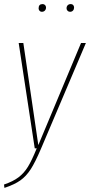

<svg xmlns="http://www.w3.org/2000/svg" viewBox="-33 -731 443 946"><path d="M172.9 -672.9Q166 -672.9 161.6 -678Q157.2 -683.1 157.2 -689.9Q157.2 -710.9 176.8 -710.9Q184.1 -710.9 189 -706.1Q193.8 -701.2 193.8 -693.8Q193.8 -685.1 188.2 -679Q182.6 -672.9 172.9 -672.9ZM312 -672.9Q304.7 -672.9 299.8 -678Q294.9 -683.1 294.9 -689.9Q294.9 -699.2 300.5 -705.1Q306.2 -710.9 315.9 -710.9Q323.2 -710.9 327.6 -706.1Q332 -701.2 332 -693.8Q332 -685.1 326.7 -679Q321.3 -672.9 312 -672.9ZM390.1 -519 168.9 2Q140.6 68.4 118.4 102.8Q96.2 137.2 67.4 157.7Q38.6 178.2 -11.2 194.8L-13.2 178.2Q31.2 163.1 58.3 142.6Q85.4 122.1 104.7 90.6Q124 59.1 147.9 0H138.2L59.1 -519H82L155.8 -16.1L366.2 -519Z"/></svg>

Font: Fira Sans Compressed Thin
Style: Italic
Weight: 100
Width: 3
Italic angle: -8°
Designer: Carrois Corporate & Edenspiekermann AG
Foundry: Carrois Corporate GbR & Edenspiekermann AG
Version: Version 4.203;PS 004.203;hotconv 1.0.88;makeotf.lib2.5.64775